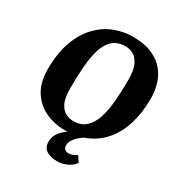

<svg xmlns="http://www.w3.org/2000/svg" viewBox="-196 -795 1049 1119"><g transform="rotate(30 328.5 -235.0)"><path d="M298 11Q232 11 172 -16Q112 -43 74.5 -100.5Q37 -158 37 -247Q37 -357 65.5 -435Q94 -513 142 -563Q190 -613 250 -636.5Q310 -660 372 -660Q451 -660 503.5 -637Q556 -614 586.5 -576.5Q617 -539 630 -493Q643 -447 643 -402Q643 -306 620 -229.5Q597 -153 552.5 -99.5Q508 -46 444 -17.5Q380 11 298 11ZM315 -60Q368 -60 400 -89.5Q432 -119 448 -170Q464 -221 469.5 -287.5Q475 -354 475 -427Q475 -495 457.5 -530Q440 -565 415 -577.5Q390 -590 365 -590Q311 -590 279 -561Q247 -532 231.5 -480.5Q216 -429 211 -361.5Q206 -294 206 -218Q206 -152 223 -118Q240 -84 265.5 -72Q291 -60 315 -60ZM352 190Q306 190 279 172Q252 154 252 117Q252 80 272.5 53.5Q293 27 320.5 9.5Q348 -8 370 -18H437Q434 -17 420.5 -8.5Q407 0 391 13.5Q375 27 363 44.5Q351 62 351 83Q351 100 361 108.5Q371 117 386 117Q398 117 412 112Q426 107 440 97L466 135Q456 151 437.5 163.5Q419 176 397 183Q375 190 352 190Z"/></g></svg>

Font: Faustina Light ExtraBold
Style: Italic
Weight: 800
Italic angle: -8°
Version: Version 1.200